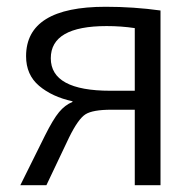

<svg xmlns="http://www.w3.org/2000/svg" viewBox="-20 -547 569 567"><path d="M194 -248Q134 -261 95.5 -293.5Q57 -326 57 -381Q57 -527 292 -527Q375 -527 454 -516V0H378V-223H309Q254 -223 232.5 -209.5Q211 -196 184 -141L117 0H40L113 -147Q137 -195 154.5 -216Q172 -237 194 -246ZM378 -279V-464Q338 -470 295 -470Q130 -470 130 -375Q130 -279 306 -279Z"/></svg>

Font: Mplus 1p
Style: Regular
Weight: 400
Version: Version 1.061